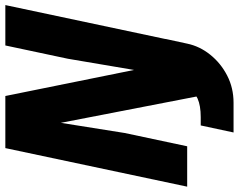

<svg xmlns="http://www.w3.org/2000/svg" viewBox="-118 -628 916 737"><g transform="rotate(-90 340.5 -260.0)"><path d="M340 46 237 -485 198 -240 147 0H-8L140 -698H340L440 -204L483 -458L534 -698H689L541 0ZM200 178 227 52H259Q303 52 330 40Q357 28 366 -12L382 -83H559L541 0Q531 48 498.5 88.5Q466 129 418.5 153.5Q371 178 314 178Z"/></g></svg>

Font: Azeret Mono Thin
Style: Bold Italic
Weight: 700
Italic angle: -12°
Version: Version 1.002